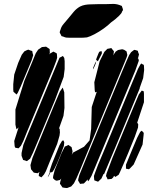

<svg xmlns="http://www.w3.org/2000/svg" viewBox="-20 -941 786 971"><path d="M251 -598 118 -278 98 -228 86 -204 74 -191 62 -193 56 -195 54 -203 52 -228 74 -297 64 -287 62 -292 58 -311V-387L103 -532L141 -623L161 -672L173 -690L185 -698L192 -703L203 -704L213 -705L222 -699L231 -693L232 -674L228 -664L231 -669L250 -680L260 -675L267 -671L268 -665L269 -649L265 -635ZM620 -681 624 -663 620 -650 607 -618 574 -539 436 -205 384 -79 367 -40 354 -14 340 2 327 7 319 10 308 9 296 7 290 -2 283 -12 285 -23 290 -39 289 -37 283 -31 267 -27 258 -30 248 -40 249 -51 257 -82 291 -166 303 -190 308 -200 316 -203 326 -208 333 -203 342 -197 343 -192 347 -176 345 -166 343 -158 349 -169 405 -199 433 -231 441 -289 444 -400 469 -476 470 -477 461 -474 459 -485 457 -525 484 -631 508 -679 523 -694 534 -696 543 -698 550 -689 556 -682 555 -671 552 -661 565 -680 577 -688 598 -692 608 -689ZM140 -636 85 -504 70 -472 64 -463 56 -470 48 -477 47 -488V-515L52 -564L72 -623L90 -664L103 -681L115 -687L123 -690L133 -686L143 -683L145 -672L148 -662ZM665 -586 485 -153 443 -52 430 -29 425 -24 423 -32 424 -36 422 -32 410 -19 404 -13 393 -12 385 -11 381 -18 375 -28 376 -36 381 -55 430 -175 592 -566 618 -628 633 -662 643 -677 652 -684 659 -689 668 -687 677 -684 679 -676 683 -666 681 -658 677 -643 680 -645 682 -634ZM475 -631 466 -638 468 -646 478 -671 482 -679 490 -682 495 -681V-670ZM307 -592 302 -552 258 -435 171 -226 147 -169 132 -138H131V-137L129 -136L116 -126L105 -130L97 -132L94 -140L89 -153V-167L98 -208L120 -262L248 -570L278 -642L281 -649L298 -658L305 -648L307 -632ZM459 -607 453 -595 450 -590 451 -598 461 -622 467 -632 464 -620ZM683 -485 563 -195 523 -100 507 -62 503 -60 493 -38 476 -22 465 -26 457 -29 456 -37 455 -51 461 -68 476 -108 504 -174 644 -512 678 -593 689 -613 694 -620 699 -617 707 -613 708 -608 709 -587 704 -546 686 -495H687ZM269 -213 233 -127 212 -75 203 -59 195 -50 189 -44 184 -47 176 -51 177 -63 180 -72 171 -65 162 -66 151 -68 146 -74 137 -85 134 -106 144 -142 170 -206 254 -410 283 -478 297 -498 299 -493 305 -474 306 -395 301 -355 278 -290 282 -291V-285L283 -271L281 -255ZM662 -250 627 -164 604 -110 586 -69 580 -57 563 -46 557 -52 552 -43 544 -36 533 -35 524 -34 521 -42 516 -51 519 -64 548 -141 655 -399 682 -463 697 -483 707 -479 708 -467V-424L674 -321L679 -312L678 -296ZM701 -210 656 -109 638 -90 632 -85 617 -88V-94V-108L622 -120L635 -152L673 -243L689 -274L697 -280L707 -269L706 -256ZM289 -165 269 -116 254 -85 245 -71 237 -69 235 -70 227 -52 221 -44 224 -51 232 -71H231L232 -80L243 -113L281 -207L294 -229L301 -231L305 -221L303 -203ZM327 -850Q339 -865 353 -881.5Q367 -898 385 -908Q397 -914 411 -916.5Q425 -919 439 -919Q457 -920 475 -920Q493 -920 511 -920Q528 -920 547 -921Q566 -922 583 -916Q585 -915 589.5 -913.5Q594 -912 596 -911Q597 -910 597 -908Q597 -906 598 -905Q599 -902 600.5 -898Q602 -894 602 -891Q602 -889 600.5 -887Q599 -885 598 -884Q597 -881 595.5 -877.5Q594 -874 592 -872Q590 -869 586.5 -866Q583 -863 581 -860Q572 -851 562 -843Q552 -835 542 -828Q527 -813 504 -796.5Q481 -780 458 -768Q435 -756 420 -752Q403 -750 386.5 -750Q370 -750 353 -750Q344 -750 333.5 -750Q323 -750 314 -751Q310 -752 305.5 -753.5Q301 -755 297 -757Q296 -757 294.5 -757Q293 -757 292 -758Q290 -759 290 -760.5Q290 -762 289 -763Q288 -766 285 -770.5Q282 -775 282 -778Q282 -781 283.5 -784.5Q285 -788 286 -791Q290 -807 302.5 -821Q315 -835 327 -850Z"/></svg>

Font: Rubik Marker Hatch
Style: Regular
Weight: 400
Designer: Hubert and Fischer, NaN
Foundry: Hubert & Fischer, NaN
Version: Version 2.200